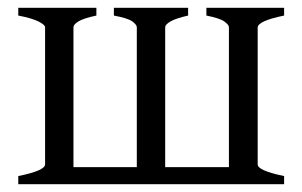

<svg xmlns="http://www.w3.org/2000/svg" viewBox="-20 -474 777 494"><path d="M464 -454V-434Q433 -427 419 -419Q405 -411 405 -404V-44H569V-404Q569 -410 557.5 -418.5Q546 -427 511 -434V-454H711V-434Q643 -420 643 -403V-51Q643 -35 711 -21V0H27V-21Q96 -35 96 -51V-404Q96 -410 79.5 -418.5Q63 -427 27 -434V-454H228V-434Q195 -427 182 -419Q169 -411 169 -404V-44H332V-404Q332 -410 321 -418.5Q310 -427 273 -434V-454Z"/></svg>

Font: ChillKai
Style: Regular
Weight: 400
Designer: ChillType
Foundry: 寒蝉字型
Version: Version 2.000